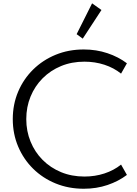

<svg xmlns="http://www.w3.org/2000/svg" viewBox="-20 -1144 844 1180"><path d="M494.5 16Q573 16 640.8 -7Q708.5 -30 760 -69L724 -132.5Q680 -97 622 -78Q564 -59 499 -59Q420.5 -59 355.2 -86Q290 -113 242 -161.2Q194 -209.5 167.8 -273.8Q141.5 -338 141.5 -412Q141.5 -486.5 167.8 -550.5Q194 -614.5 242 -662.8Q290 -711 355.2 -738Q420.5 -765 499 -765Q564 -765 622 -746Q680 -727 724 -691.5L760 -755Q708 -794.5 640 -817.2Q572 -840 494.5 -840Q401.5 -840 322.2 -807.5Q243 -775 183.8 -716.8Q124.5 -658.5 91.5 -580.5Q58.5 -502.5 58.5 -412Q58.5 -321.5 91.5 -243.5Q124.5 -165.5 183.5 -107.2Q242.5 -49 322 -16.5Q401.5 16 494.5 16ZM488.5 -906.5 603.5 -1082.5 546 -1123.5 451 -934Z"/></svg>

Font: Spartan
Style: Regular
Weight: 400
Designer: Matt Bailey, Mirko Velimirovic
Foundry: Matt Bailey
Version: Version 1.003; ttfautohint (v1.8.3)